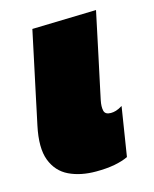

<svg xmlns="http://www.w3.org/2000/svg" viewBox="-86 -568 519 645"><g transform="rotate(-15 173.0 -246.0)"><path d="M169 16Q115.5 16 75.8 -3Q36 -22 19.2 -65.8Q2.5 -109.5 18.5 -184.5Q25 -214 29 -233.8Q33 -253.5 38 -276.5Q54 -350.5 64.5 -400.8Q75 -451 86 -502L309 -508Q292 -426.5 277 -357Q262 -287.5 252 -240L246 -211.5Q241.5 -190 244.8 -175.5Q248 -161 268 -161Q277 -161 286.2 -163.8Q295.5 -166.5 308.5 -174.5L281.5 -4Q261.5 5.5 233.5 10.8Q205.5 16 169 16Z"/></g></svg>

Font: Commissioner Black
Style: Italic
Weight: 900
Italic angle: -12°
Designer: Kostas Bartsokas
Foundry: Kostas Bartsokas
Version: Version 1.000; ttfautohint (v1.8.3)